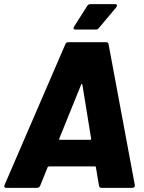

<svg xmlns="http://www.w3.org/2000/svg" viewBox="-31 -903 694 923"><path d="M523 -883H403C397 -883 391 -880 388 -874L325 -775C320 -767 322 -761 331 -761H430C436 -761 440 -762 444 -768L528 -868C534 -876 532 -883 523 -883ZM457 0H605C613 0 619 -5 617 -14L491 -690C490 -696 487 -700 480 -700H296C290 -700 285 -696 283 -690L-9 -14C-13 -5 -9 0 -1 0H147C154 0 160 -4 162 -10L198 -99C200 -101 201 -103 204 -103H426C429 -103 430 -101 430 -99L445 -10C446 -4 450 0 457 0ZM254 -237 359 -496C360 -500 364 -501 365 -496L407 -237C408 -233 406 -231 403 -231H257C254 -231 253 -233 254 -237Z"/></svg>

Font: Barlow ExtraBold
Style: Italic
Weight: 800
Italic angle: -7°
Designer: Jeremy Tribby
Foundry: Tribby Type
Version: Version 1.422;hotconv 1.0.109;makeotfexe 2.5.65596